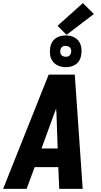

<svg xmlns="http://www.w3.org/2000/svg" viewBox="-32 -1215 652 1235"><path d="M-12 0 281 -735H449L500 0H349L343 -140H191L139 0ZM235 -260H339L331 -490Q330 -497 329.5 -504Q329 -511 329 -518Q327 -511 324.5 -504Q322 -497 319 -490ZM391 -783Q366 -783 344 -792Q322 -801 308 -819Q294 -837 290.5 -861Q287 -885 291 -910Q293 -926 302 -942Q311 -958 325.5 -968.5Q340 -979 357 -983Q374 -987 391 -987Q407 -987 422.5 -983.5Q438 -980 451.5 -971.5Q465 -963 474 -951Q483 -939 487.5 -924Q492 -909 492.5 -893Q493 -877 490 -860Q488 -844 479.5 -828Q471 -812 456 -801.5Q441 -791 424.5 -787Q408 -783 391 -783ZM391 -850Q397 -850 402.5 -851Q408 -852 413 -856Q418 -860 421 -865.5Q424 -871 425 -876Q427 -885 425.5 -893.5Q424 -902 419 -908Q414 -914 406 -917Q398 -920 390 -920Q384 -920 378.5 -919Q373 -918 368 -914Q363 -910 360 -904.5Q357 -899 356 -894Q355 -885 356 -876.5Q357 -868 362 -862Q367 -856 375 -853Q383 -850 391 -850ZM396 -991 338 -1049 501 -1195 572 -1125Z"/></svg>

Font: Iosevka Aile Heavy
Style: Italic
Weight: 900
Italic angle: -9°
Designer: Belleve Invis
Foundry: Belleve Invis
Version: Version 31.1.0; ttfautohint (v1.8.4)